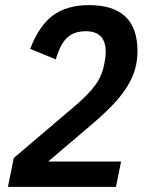

<svg xmlns="http://www.w3.org/2000/svg" viewBox="-20 -730 580 750"><path d="M433 0H11L34 -113L268 -312Q324 -359 351.5 -396.5Q379 -434 387 -479Q391 -499 392 -509Q393 -519 393 -527Q393 -608 315 -608Q269 -608 242 -582.5Q215 -557 198 -498L98 -539Q132 -629 186.5 -669.5Q241 -710 328 -710Q517 -710 517 -531Q517 -493 507.5 -459.5Q498 -426 477 -392Q456 -358 422.5 -322.5Q389 -287 341 -246L168 -99H453Z"/></svg>

Font: IBM Plex Sans Cond SmBld
Style: Italic
Weight: 600
Width: 3
Italic angle: -11°
Designer: Mike Abbink, Paul van der Laan, Pieter van Rosmalen
Foundry: Bold Monday
Version: Version 1.3